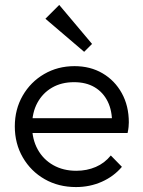

<svg xmlns="http://www.w3.org/2000/svg" viewBox="-20 -748 578 778"><path d="M288 10Q217 10 161 -22Q105 -54 72.5 -110Q40 -166 40 -236Q40 -305 72 -360.5Q104 -416 159 -448Q214 -480 282 -480Q346 -480 395.5 -451Q445 -422 473.5 -370.5Q502 -319 502 -252Q502 -244 501 -233.5Q500 -223 497 -209H90V-269H459L434 -247Q435 -299 416.5 -336.5Q398 -374 363.5 -394.5Q329 -415 280 -415Q229 -415 191 -393Q153 -371 131.5 -331.5Q110 -292 110 -238Q110 -184 132.5 -143Q155 -102 195.5 -79Q236 -56 289 -56Q332 -56 368 -71.5Q404 -87 429 -118L474 -72Q441 -33 392.5 -11.5Q344 10 288 10ZM321 -538 164 -672 220 -728 353 -570Z"/></svg>

Font: Outfit-Light
Style: Regular
Weight: 300
Designer: Rodrigo Fuenzalida
Foundry: fragTYPE
Version: Version 1.000